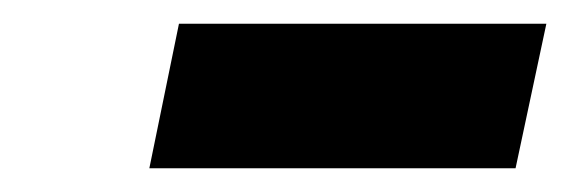

<svg xmlns="http://www.w3.org/2000/svg" viewBox="-20 -743 481 162"><path d="M106 -601H415L441 -723H131Z"/></svg>

Font: Geist ExtraBold
Style: Italic
Weight: 800
Italic angle: -12°
Designer: Basement.studio, Andrés Briganti, Mateo Zaragoza
Foundry: Basement.studio, Vercel, Andrés Briganti, Guido Ferreyra, Mateo Zaragoza
Version: Version 1.500